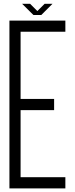

<svg xmlns="http://www.w3.org/2000/svg" viewBox="-20 -997 398 1024"><path d="M328.6 7.8H30.3V-887.2H328.6V-827.6H89.8V-469.2H268.6V-409.7H89.8V-51.8H328.6ZM200.2 -917H158.2L98.1 -976.6H140.6L179.2 -938L217.8 -976.6H259.8Z"/></svg>

Font: Ignotum
Style: Regular
Weight: 400
Designer: GGBot
Version: 0.10